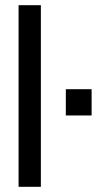

<svg xmlns="http://www.w3.org/2000/svg" viewBox="-20 -720 417 740"><path d="M233.7 -376.2V-275H333.1V-376.2ZM51.6 -700V0H137.5V-700Z"/></svg>

Font: Overused Grotesk Light
Style: Regular
Weight: 300
Designer: RandomMaerks
Version: Version 0.005